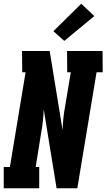

<svg xmlns="http://www.w3.org/2000/svg" viewBox="-30 -1008 570 1028"><path d="M-10 0V-114H23L107 -621H89L88 -735H236L305 -312Q306 -344 309.5 -376.5Q313 -409 319 -441L349 -621H330L329 -735H519L520 -621H487L384 0H273L204 -423Q203 -391 199.5 -358.5Q196 -326 190 -294L161 -114H180V0ZM314 -789 256 -841 405 -988 475 -922Z"/></svg>

Font: Iosevka Curly Slab Heavy
Style: Italic
Weight: 900
Italic angle: -9°
Monospace: yes
Designer: Belleve Invis
Foundry: Belleve Invis
Version: Version 22.1.2; ttfautohint (v1.8.4)